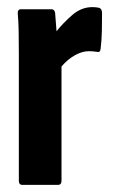

<svg xmlns="http://www.w3.org/2000/svg" viewBox="-20 -520 323 540"><path d="M43 0Q33 0 33 -12V-367Q33 -403 32.5 -431.5Q32 -460 30 -481Q29 -494 39 -494H125Q133 -494 135 -484Q137 -463 139 -432Q158 -456 183.5 -478Q209 -500 240 -500Q250 -500 259 -498Q267 -495 267 -483Q267 -460 266.5 -433.5Q266 -407 263 -383Q262 -372 254 -374Q242 -376 230 -376Q211 -376 190.5 -364.5Q170 -353 153 -333V-12Q153 0 143 0Z"/></svg>

Font: Sofia Sans Extra Condensed ExtraBold
Style: Regular
Weight: 800
Designer: Botio Nikoltchev, Ani Petrova
Foundry: lettersoup
Version: Version 4.101; ttfautohint (v1.8.4.7-5d5b)